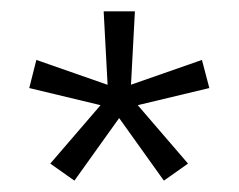

<svg xmlns="http://www.w3.org/2000/svg" viewBox="-20 -659 420 338"><path d="M111 -341 68.5 -371 158 -475 158.5 -473.5 31.5 -504 44 -553.5 170 -509.5 169.5 -508 162.5 -639H217.5L210.5 -508L209.5 -509.5L335.5 -553.5L348.5 -504L221 -473.5L221.5 -475L311 -371L268.5 -341L189.5 -451.5H190Z"/></svg>

Font: Anek Odia Medium Light
Style: Regular
Weight: 300
Version: Version 1.003